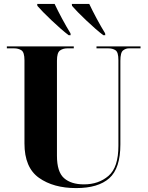

<svg xmlns="http://www.w3.org/2000/svg" viewBox="-20 -951 758 981"><path d="M369 10Q482 10 538.5 -40.5Q595 -91 595 -213V-640Q595 -683 609 -693.5Q623 -704 638 -704H698V-714H473V-704H533Q556 -704 570.5 -694Q585 -684 585 -644V-206Q585 -96 534.5 -52.5Q484 -9 409 -9Q343 -9 307 -41Q271 -73 271 -155V-641Q271 -682 286.5 -693Q302 -704 324 -704H357V-714H15V-704H52Q74 -704 89.5 -694Q105 -684 105 -643V-218Q105 -95 179 -42.5Q253 10 369 10ZM331 -771H341L340 -781Q319 -815 297 -856Q275 -897 259 -931H170L171 -921Q193 -895 243.5 -847Q294 -799 331 -771ZM508 -771H518L517 -781Q496 -815 474 -856Q452 -897 436 -931H347L348 -921Q370 -895 420.5 -847Q471 -799 508 -771Z"/></svg>

Font: Noto Serif Display SemiCondensed Extra
Style: Regular
Weight: 800
Width: 4
Designer: Monotype Design Team
Foundry: Monotype Imaging Inc.
Version: Version 1.900